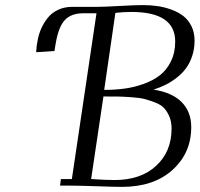

<svg xmlns="http://www.w3.org/2000/svg" viewBox="-20 -729 784 754"><path d="M122.1 -523.9 124 -548.8 127 -565.9Q131.3 -592.3 141.1 -615Q150.9 -637.7 166.7 -658Q182.6 -678.2 207.5 -690.2Q232.4 -702.1 264.2 -702.1H359.9Q390.1 -702.1 450.2 -705.6Q510.3 -709 542 -709Q571.3 -709 598.4 -705.1Q625.5 -701.2 652.6 -691.4Q679.7 -681.6 699.5 -666.5Q719.2 -651.4 731.7 -626.5Q744.1 -601.6 744.1 -569.8Q744.1 -537.6 734.9 -509.5Q725.6 -481.4 710.7 -461.2Q695.8 -440.9 674.3 -424.1Q652.8 -407.2 630.6 -396.2Q608.4 -385.3 583 -377Q656.7 -365.7 693.8 -327.6Q731 -289.6 731 -230Q731 -127.9 657.2 -61.5Q583.5 4.9 459 4.9Q429.7 4.9 360.6 2.4Q291.5 0 257.8 0H215.8L219.2 -25.9H262.2L358.9 -676.8H303.2Q257.8 -675.8 233.9 -649.4Q210 -623 199.2 -561L193.8 -528.8ZM337.9 -25.9Q394 -22 430.2 -22Q532.7 -22 593.3 -77.9Q653.8 -133.8 653.8 -224.1Q653.8 -250.5 645.3 -270.8Q636.7 -291 624.8 -304.2Q612.8 -317.4 589.4 -326.4Q565.9 -335.4 548.1 -340.1Q530.3 -344.7 496.6 -347.2Q462.9 -349.6 443.6 -349.9Q424.3 -350.1 386.2 -350.1ZM389.2 -376Q430.7 -376 467.8 -380.9Q504.9 -385.7 542.5 -398.9Q580.1 -412.1 607.2 -432.9Q634.3 -453.6 651.1 -487.8Q668 -522 668 -565.9Q668 -682.1 496.1 -682.1Q481 -682.1 465.1 -681.2Q449.2 -680.2 441.4 -679.2L433.1 -678.2Z"/></svg>

Font: Dehuti Alt
Style: Italic
Weight: 400
Version: Version 1.2